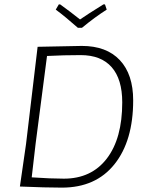

<svg xmlns="http://www.w3.org/2000/svg" viewBox="-20 -853 655 878"><path d="M460 -833 468 -809Q413 -774 355 -726H336Q277 -778 235 -809L249 -833H255Q302 -799 346 -764Q376 -785 453 -833ZM354 -643Q467 -643 528 -578Q589 -513 589 -394Q589 -209 503.5 -102Q418 5 263 5Q189 5 72 0H71L99 -194L152 -639ZM143 -197 125 -42Q213 -36 272 -36Q398 -36 468.5 -128Q539 -220 539 -385Q539 -491 490.5 -546Q442 -601 349 -601Q271 -601 195 -597Z"/></svg>

Font: Alegreya Sans SC Light
Style: Italic
Weight: 300
Italic angle: -7°
Designer: Juan Pablo del Peral
Foundry: Huerta Tipografica
Version: Version 2.007